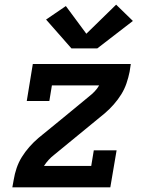

<svg xmlns="http://www.w3.org/2000/svg" viewBox="-20 -805 640 825"><path d="M321 -229 263 -290ZM33 0 39 -33Q43 -58 51.5 -83Q60 -108 74 -130.5Q88 -153 106 -173.5Q124 -194 145 -212L254 -301L362 -390Q375 -400 386.5 -412Q398 -424 406 -438H203L192 -371H95L121 -530H542L537 -497Q532 -472 523.5 -447Q515 -422 501 -399.5Q487 -377 469 -356.5Q451 -336 430 -318L213 -140Q200 -130 189 -118Q178 -106 169 -92H372L383 -159H481L454 0ZM287 -597 178 -721 263 -779 351 -660 479 -785 551 -715 398 -597Z"/></svg>

Font: Iosevka Curly Slab SmBdEx
Style: Italic
Weight: 600
Width: 7
Italic angle: -9°
Monospace: yes
Designer: Belleve Invis
Foundry: Belleve Invis
Version: Version 11.1.0; ttfautohint (v1.8.3)